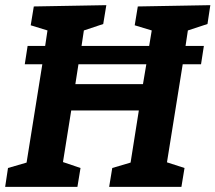

<svg xmlns="http://www.w3.org/2000/svg" viewBox="-21 -724 835 744"><path d="M-1 0 10 -73 82 -94 143 -475H75L86 -546H154L163 -606L98 -626L110 -699L391 -704L379 -631L304 -606L295 -546H557L567 -606L501 -626L513 -699L794 -704L783 -631L707 -606L698 -546H769L758 -475H687L626 -95L694 -73L682 0H402L414 -73L485 -94L517 -296H255L223 -96L291 -73L279 0ZM271 -398H533L546 -475H283Z"/></svg>

Font: Bitter
Style: Bold Italic
Weight: 700
Italic angle: -9°
Designer: Sol Matas, and Bitter project Authors
Foundry: Sol Matas
Version: Version 2.001